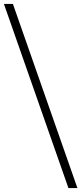

<svg xmlns="http://www.w3.org/2000/svg" viewBox="-53 -862 416 982"><path d="M297 100 -33 -842H13L343 100Z"/></svg>

Font: Goldbeck Next Light
Style: Regular
Weight: 300
Designer: Julieta Ulanovsky
Foundry: Julieta Ulanovsky
Version: Version 7.200